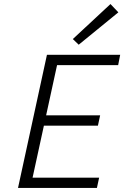

<svg xmlns="http://www.w3.org/2000/svg" viewBox="-20 -929 614 949"><path d="M565 -868 369 -708 340 -736 526 -909ZM564 -607H262L208 -359H475L464 -308H197L141 -51H470L459 0H69L212 -658H574Z"/></svg>

Font: EauTestInfant Semilight
Style: Italic
Weight: 300
Italic angle: -12°
Designer: Christian Thalmann (Catharsis Fonts)
Version: Version 0.001;PS 000.001;hotconv 1.0.88;makeotf.lib2.5.64775